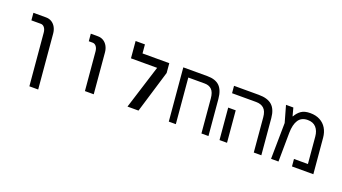

<svg xmlns="http://www.w3.org/2000/svg" viewBox="-64 -1316 3728 2090"><g transform="rotate(20 1800.0 -271.5)"><path d="M197 -524H88L80.5 -609H227.5Q265 -609 293.8 -590.8Q322.5 -572.5 339.5 -541Q356.5 -509.5 360 -470L415 158H313L260 -443Q257 -480 239.8 -502Q222.5 -524 197 -524Z M797 -524H753L745.5 -609H827.5Q865 -609 893.8 -590.8Q922.5 -572.5 939.5 -541Q956.5 -509.5 960 -470L1001 0H899L860 -443Q857 -480 839.8 -502Q822.5 -524 797 -524Z M1658 -599.5 1667.5 -489.5 1519.5 0H1392L1551 -506.5H1248L1231 -701H1339L1348 -599.5Z M2293.5 -416 2330 0H2248.5L2214 -394.5Q2208 -463 2177.8 -493.2Q2147.5 -523.5 2095.5 -523.5H1906L1952 0H1870.5L1817 -609H2096Q2189 -609 2236.8 -563Q2284.5 -517 2293.5 -416Z M2690.5 -526H2412L2404.5 -609H2692Q2793.5 -609 2845.2 -563.2Q2897 -517.5 2906 -417L2942.5 0H2855L2820.5 -396Q2814.5 -465 2781.2 -495.5Q2748 -526 2690.5 -526ZM2426 -364.5H2513L2545 0H2458Z M3509 -409.5 3545 0H3297.5L3290 -84H3451.5L3424.5 -391.5Q3419 -457.5 3384.2 -495.8Q3349.5 -534 3287 -534Q3214.5 -534 3180.2 -482.2Q3146 -430.5 3144.5 -333.5L3141 0H3055L3061 -417L3007 -608H3092L3116.5 -516L3120 -515Q3145.5 -561 3183.5 -587.5Q3221.5 -614 3288 -614Q3352.5 -614 3400.5 -588.5Q3448.5 -563 3476 -517Q3503.5 -471 3509 -409.5Z"/></g></svg>

Font: JuliaMono
Style: Italic
Weight: 400
Italic angle: -9°
Monospace: yes
Designer: cormullion
Foundry: corm
Version: Version 0.057; ttfautohint (v1.8.4)